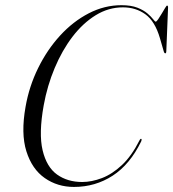

<svg xmlns="http://www.w3.org/2000/svg" viewBox="-20 -730 684 758"><path d="M538 -181.5Q540.5 -179 537.5 -172Q493 -80.5 424.5 -36.2Q356 8 272 8Q207 8 156.8 -27Q106.5 -62 84.2 -132.5Q62 -203 81 -309Q95 -389 130.5 -461.2Q166 -533.5 217.2 -589.5Q268.5 -645.5 330.5 -677.5Q392.5 -709.5 459.5 -709.5Q497 -709.5 522 -699.8Q547 -690 562 -677Q577 -664 584.5 -654.2Q592 -644.5 594.5 -644.5Q598 -644.5 604.5 -654Q611 -663.5 618.5 -676.2Q626 -689 631.8 -698.5Q637.5 -708 639.5 -708Q643.5 -708 643.5 -700.5L636.5 -527Q636.5 -520.5 633 -519.5Q629 -519 626.5 -527L611.5 -579Q592 -646 554 -673.5Q516 -701 465.5 -701Q408.5 -701 358 -670Q307.5 -639 266.2 -585Q225 -531 195.8 -461.2Q166.5 -391.5 152.5 -314Q132.5 -203 148.2 -136.8Q164 -70.5 205.2 -41Q246.5 -11.5 304.5 -11.5Q342 -11.5 382.5 -27Q423 -42.5 461.2 -78.2Q499.5 -114 530.5 -175.5Q535 -184 538 -181.5Z"/></svg>

Font: Fraunces 144pt Light
Style: Italic
Weight: 300
Italic angle: -16°
Version: Version 1.000;[0bf87f6ff]